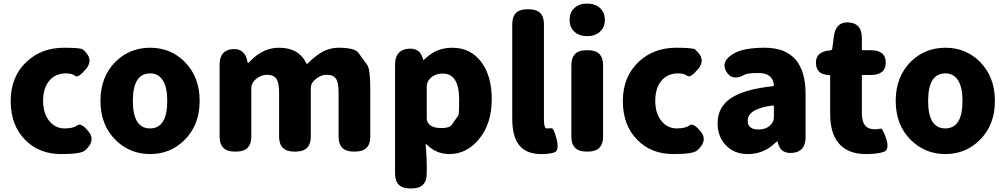

<svg xmlns="http://www.w3.org/2000/svg" viewBox="-20 -851 5646 1078"><path d="M323 14Q200 14 122 -65Q40 -147 40 -284Q40 -421 130 -505Q214 -583 339 -583Q434 -583 446 -573Q509 -519 464 -465Q419 -411 402 -425Q385 -439 350 -439Q291 -439 256.5 -397.5Q222 -356 222 -285.5Q222 -215 256 -172.5Q290 -130 343 -130Q392 -130 413.5 -147Q435 -164 477 -113Q520 -61 457 -6Q434 14 323 14Z M629 -65Q544 -149 544 -284.5Q544 -420 629 -505Q709 -583 823 -583Q937 -583 1016 -505Q1101 -420 1101 -284.5Q1101 -149 1016 -65Q937 14 823 14Q709 14 629 -65ZM919 -285Q919 -358 896 -397Q871 -439 823 -439Q726 -439 726 -284.5Q726 -130 822.5 -130Q919 -130 919 -285Z M1297 0Q1213 0 1213 -84V-487Q1213 -569 1284 -575Q1356 -582 1370 -502Q1371 -497 1372.5 -497Q1374 -497 1391 -514Q1416 -539 1449 -558Q1494 -583 1547 -583Q1658 -583 1701 -494Q1703 -489 1706 -493Q1747 -534 1782 -555Q1829 -583 1881 -583Q1971 -583 1992 -555Q2017 -521 2042 -486Q2059 -462 2059 -352V-84Q2059 0 1975 0H1965Q1881 0 1881 -84V-330Q1881 -388 1866 -409.5Q1851 -431 1816 -431Q1775 -431 1742 -397Q1725 -380 1725 -356V-84Q1725 0 1641 0H1631Q1547 0 1547 -84V-330Q1547 -387 1531.5 -409Q1516 -431 1481 -431Q1439 -431 1408 -398Q1391 -380 1391 -356V-84Q1391 0 1307 0Z M2282 207Q2198 207 2198 123V-488Q2198 -569 2269 -577Q2339 -585 2355 -519Q2356 -514 2357.5 -514Q2359 -514 2378 -531Q2437 -583 2519 -583Q2621 -583 2681 -504.5Q2741 -426 2741 -294Q2741 -154 2667 -67Q2599 14 2502 14Q2429 14 2374 -41Q2370 -45 2370 -40L2373 0Q2376 44 2376 88V123Q2376 207 2292 207ZM2554 -204Q2558 -210 2558 -291Q2558 -438 2466 -438Q2420 -438 2393 -408Q2376 -390 2376 -365V-187Q2376 -165 2393 -150Q2413 -132 2458.5 -132Q2504 -132 2516.5 -150.5Q2529 -169 2554 -204Z M3018 14Q2931 14 2891 -41Q2856 -90 2856 -185V-715Q2856 -799 2940 -799H2950Q3034 -799 3034 -715V-179Q3034 -130 3049.5 -130Q3065 -130 3077 -131Q3089 -132 3105 -70Q3120 -7 3095 3.5Q3070 14 3018 14Z M3272 0Q3188 0 3188 -84V-485Q3188 -569 3272 -569H3282Q3366 -569 3366 -485V-84Q3366 0 3282 0ZM3276.5 -648Q3232 -648 3205 -673Q3178 -698 3178 -739.5Q3178 -781 3205 -806Q3232 -831 3276.5 -831Q3321 -831 3348.5 -806Q3376 -781 3376 -739.5Q3376 -698 3348.5 -673Q3321 -648 3276.5 -648Z M3760 14Q3637 14 3559 -65Q3477 -147 3477 -284Q3477 -421 3567 -505Q3651 -583 3776 -583Q3871 -583 3883 -573Q3946 -519 3901 -465Q3856 -411 3839 -425Q3822 -439 3787 -439Q3728 -439 3693.5 -397.5Q3659 -356 3659 -285.5Q3659 -215 3693 -172.5Q3727 -130 3780 -130Q3829 -130 3850.5 -147Q3872 -164 3914 -113Q3957 -61 3894 -6Q3871 14 3760 14Z M4178 14Q4101 14 4054 -37Q4009 -85 4009 -159Q4009 -250 4084 -300Q4159 -350 4319 -367Q4325 -368 4325 -374Q4319 -441 4239 -441Q4179 -441 4164 -433Q4091 -392 4058 -449Q4025 -506 4097 -549Q4153 -583 4273 -583Q4503 -583 4503 -323V-81Q4503 0 4432 7Q4361 15 4347 -52Q4346 -57 4343.5 -57Q4341 -57 4323 -40Q4262 14 4178 14ZM4239 -124Q4283 -124 4308 -151Q4325 -169 4325 -193V-255Q4325 -260 4320 -259Q4178 -241 4178 -173Q4178 -124 4239 -124Z M4842 14Q4739 14 4688 -48Q4641 -105 4641 -211V-425Q4641 -430 4636 -430Q4564 -430 4561 -496Q4559 -562 4641 -568Q4652 -569 4653 -579L4662 -648Q4673 -730 4746 -725Q4819 -720 4819 -638V-574Q4819 -569 4824 -569H4869Q4953 -569 4953 -500Q4953 -430 4869 -430H4824Q4819 -430 4819 -425V-213Q4819 -125 4891 -125Q4912 -125 4923.5 -129Q4935 -133 4956 -71Q4976 -8 4938.5 3Q4901 14 4842 14Z M5094 -65Q5009 -149 5009 -284.5Q5009 -420 5094 -505Q5174 -583 5288 -583Q5402 -583 5481 -505Q5566 -420 5566 -284.5Q5566 -149 5481 -65Q5402 14 5288 14Q5174 14 5094 -65ZM5384 -285Q5384 -358 5361 -397Q5336 -439 5288 -439Q5191 -439 5191 -284.5Q5191 -130 5287.5 -130Q5384 -130 5384 -285Z"/></svg>

Font: Resource Han Rounded TW Heavy
Style: Regular
Weight: 900
Designer: Cyano Hao (round all glyphs); Ryoko NISHIZUKA 西塚涼子 (kana, bopomofo & ideographs); Paul D. Hunt (Latin, Greek & Cyrillic)
Foundry: Cyano Hao
Version: 0.990